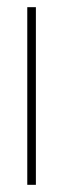

<svg xmlns="http://www.w3.org/2000/svg" viewBox="-20 -515 174 535"><path d="M80 -495V0H56V-495Z"/></svg>

Font: Moniqa Thin Paragraph
Style: Regular
Weight: 100
Designer: Rajesh Rajput
Foundry: Rajesh Rajput
Version: Version 1.000